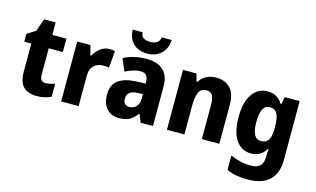

<svg xmlns="http://www.w3.org/2000/svg" viewBox="-112 -1118 2799 1699"><g transform="rotate(15 1287.0 -269.0)"><path d="M296 -121Q317 -121 337 -125.5Q357 -130 379 -138V-18Q352 -5 320 2.5Q288 10 246 10Q170 10 126.5 -31Q83 -72 83 -174V-426H19V-498L96 -547L138 -663H243V-549H372V-426H243V-180Q243 -121 296 -121Z M765 -559Q777 -559 791 -557.5Q805 -556 816 -554L802 -397Q783 -403 751 -403Q719 -403 691.5 -390.5Q664 -378 647.5 -350.5Q631 -323 631 -276V0H471V-549H592L615 -460H623Q643 -499 680.5 -529Q718 -559 765 -559Z M1107 -560Q1204 -560 1258 -510.5Q1312 -461 1312 -363V0H1199L1170 -73H1166Q1134 -30 1098 -10Q1062 10 1001 10Q929 10 888 -37Q847 -84 847 -165Q847 -253 903 -295.5Q959 -338 1068 -343L1152 -346V-363Q1152 -440 1083 -440Q1051 -440 1016 -429.5Q981 -419 943 -400L896 -511Q939 -534 992.5 -547Q1046 -560 1107 -560ZM1108 -248Q1054 -246 1031.5 -226Q1009 -206 1009 -171Q1009 -138 1024.5 -123.5Q1040 -109 1066 -109Q1102 -109 1127.5 -134.5Q1153 -160 1153 -204V-250ZM1275 -778Q1272 -700 1223 -653Q1174 -606 1095 -606Q1014 -606 967.5 -651.5Q921 -697 918 -778H1008Q1013 -738 1035.5 -725.5Q1058 -713 1096 -713Q1128 -713 1153 -726Q1178 -739 1184 -778Z M1743 -559Q1824 -559 1872 -510Q1920 -461 1920 -359V0H1760V-313Q1760 -370 1744.5 -399Q1729 -428 1691 -428Q1638 -428 1619 -385Q1600 -342 1600 -253V0H1440V-549H1563L1583 -479H1591Q1615 -519 1654 -539Q1693 -559 1743 -559Z M2213 -559Q2262 -559 2295.5 -539.5Q2329 -520 2354 -480H2359L2372 -549H2509V-13Q2509 110 2443 175Q2377 240 2240 240Q2184 240 2138.5 232Q2093 224 2050 205V72Q2098 93 2142.5 103.5Q2187 114 2238 114Q2292 114 2320.5 89Q2349 64 2349 10V1Q2349 -33 2354 -71H2349Q2326 -31 2292 -10.5Q2258 10 2210 10Q2123 10 2073 -64Q2023 -138 2023 -273Q2023 -409 2074.5 -484Q2126 -559 2213 -559ZM2267 -429Q2186 -429 2186 -270Q2186 -193 2206.5 -156Q2227 -119 2269 -119Q2315 -119 2336 -151Q2357 -183 2357 -254V-277Q2357 -356 2336.5 -392.5Q2316 -429 2267 -429Z"/></g></svg>

Font: Noto Sans Armenian SemiCondensed ExtraBold
Style: Regular
Weight: 800
Width: 4
Designer: Monotype Design Team
Foundry: Monotype Imaging Inc.
Version: Version 2.008; ttfautohint (v1.8.4.7-5d5b)